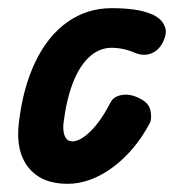

<svg xmlns="http://www.w3.org/2000/svg" viewBox="-20 -445 446 470"><path d="M145 5Q82 5 50 -34.5Q18 -74 26 -143Q36 -230 66.5 -293.5Q97 -357 145 -391Q193 -425 253 -425Q285 -425 309 -421.5Q333 -418 352 -410Q360 -407 370 -399Q380 -391 384.5 -377Q389 -363 379 -342Q369 -322 351 -314.5Q333 -307 312 -315Q296 -322 281.5 -325Q267 -328 253 -328Q223 -328 198.5 -305.5Q174 -283 158 -241Q142 -199 135 -140Q134 -121 139.5 -110Q145 -99 157 -99Q177 -99 202.5 -124.5Q228 -150 251 -195Q258 -209 278.5 -212.5Q299 -216 322 -204Q345 -193 348.5 -173.5Q352 -154 347 -144Q310 -75 255.5 -35Q201 5 145 5Z"/></svg>

Font: Edu VIC WA NT Beginner
Style: Bold
Weight: 700
Designer: Tina and Corey Anderson
Foundry: Google for Education
Version: Version 1.003